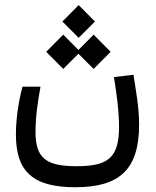

<svg xmlns="http://www.w3.org/2000/svg" viewBox="-20 -581 626 771"><path d="M282.2 170.9C461.9 170.9 538.6 98.1 538.6 -81.1C538.6 -151.4 524.9 -221.2 516.1 -280.8L437.5 -271.5C448.2 -205.6 458 -134.8 458 -71.3C458 55.2 411.1 86.4 287.1 86.4C162.6 86.4 122.6 52.7 122.6 -52.7C122.6 -112.8 131.8 -172.4 142.6 -232.9H70.3C53.2 -169.4 43.9 -99.1 43.9 -40.5C43.9 106.4 110.8 170.9 282.2 170.9ZM356 -304.2 424.3 -373 356 -441.9 294.9 -380.4 233.9 -441.9 165.5 -373 233.9 -304.2 294.9 -365.2ZM295.9 -429.2 361.3 -494.6 295.9 -560.5 230.5 -494.6Z"/></svg>

Font: Cascadia Code SemiLight
Style: Regular
Weight: 350
Monospace: yes
Designer: Aaron Bell
Foundry: Saja Typeworks
Version: Version 2404.023